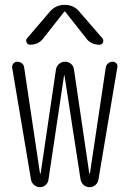

<svg xmlns="http://www.w3.org/2000/svg" viewBox="-20 -775 540 795"><path d="M309.6 -725.6 404.3 -616.2Q410.2 -608.4 406.2 -599.1Q402.3 -589.8 391.6 -589.8Q356.4 -589.8 336.9 -616.2L250 -726.6Q249 -727.5 248 -727.5L246.1 -726.6L159.2 -616.2Q139.6 -589.8 104.5 -589.8Q94.7 -589.8 90.3 -599.1Q85.9 -608.4 91.8 -616.2L185.5 -725.6Q210 -754.9 248 -754.9Q286.1 -754.9 309.6 -725.6ZM108.4 -31.2 30.3 -495.1Q29.3 -504.9 35.6 -512.2Q42 -519.5 50.8 -519.5Q62.5 -519.5 70.8 -512.7Q79.1 -505.9 80.1 -495.1L145.5 -57.6Q145.5 -56.6 147.5 -56.6Q148.4 -56.6 148.4 -57.6L211.9 -488.3Q214.8 -502 225.1 -510.7Q235.4 -519.5 249.5 -519.5Q263.7 -519.5 273.9 -510.7Q284.2 -502 286.1 -488.3L349.6 -57.6Q349.6 -56.6 351.6 -56.6Q352.5 -56.6 352.5 -57.6L418 -496.1Q419.9 -505.9 427.7 -512.7Q435.5 -519.5 446.3 -519.5Q456.1 -519.5 461.9 -512.7Q467.8 -505.9 465.8 -496.1L387.7 -32.2Q385.7 -18.6 375.5 -9.3Q365.2 0 351.1 0Q336.9 0 326.7 -8.8Q316.4 -17.6 313.5 -32.2L247.1 -461.9Q247.1 -462.9 246.1 -462.9Q245.1 -462.9 245.1 -461.9L180.7 -31.2Q178.7 -17.6 168.9 -8.8Q159.2 0 145.5 0Q131.8 0 121.1 -9.3Q110.4 -18.6 108.4 -31.2Z"/></svg>

Font: Rounded-X Mgen+ 1m light
Style: Regular
Weight: 200
Designer: [Source Han Sans]
Ryoko NISHIZUKA  (kana & ideographs); Paul D. Hunt (Latin, Greek & Cyrillic); Wenlong ZHANG  (bopomofo
Version: Version 1.059.20150602